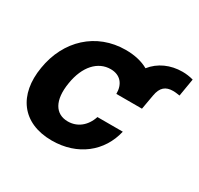

<svg xmlns="http://www.w3.org/2000/svg" viewBox="-132 -762 971 936"><g transform="rotate(30 353.5 -294.5)"><path d="M563.6 -343.8 578.1 -425.8C586.6 -475.9 610.8 -494.7 652.7 -494.7C667.3 -494.7 677.9 -492.2 690 -490.8L706.7 -590.2C686.4 -595.9 665.5 -598.7 645.2 -598.7C578.5 -598.7 518.5 -572.1 479.8 -523.1C446.4 -542.3 403.4 -552.6 353 -552.6C187.5 -552.6 65.3 -437.9 38.4 -270.6C10.3 -104.8 92 10.7 259.9 10.7C405.2 10.7 509.9 -74.6 538.7 -199.9H396C377.1 -142 333.8 -109 281.2 -109C210.6 -109 174.7 -168.3 192.1 -272.7C208.5 -375.7 264.9 -434.7 335.9 -434.7C390.6 -434.7 420.1 -397.7 419.4 -343.8Z"/></g></svg>

Font: Margiela Sans
Style: Bold Italic
Weight: 700
Italic angle: -9.39999°
Designer: Stefan Endress, Andreas Faust
Version: Version 1.100;FEAKit 1.0